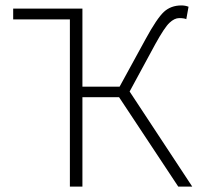

<svg xmlns="http://www.w3.org/2000/svg" viewBox="-20 -691 737 711"><path d="M238.8 0V-619.1H28.8V-659.2H285.2V-370.1H422.9L519 -545.9Q561 -623 586.9 -647Q612.8 -670.9 651.9 -670.9Q666 -670.9 678.2 -666L669.9 -620.1Q661.1 -624 643.6 -624Q626 -624 607.4 -606.4Q588.9 -588.9 555.2 -527.8L460 -352.1L691.9 0H640.1L420.9 -331.1H285.2V0Z"/></svg>

Font: SourceSansPro-Light
Style: Regular
Weight: 300
Designer: Paul D. Hunt
Foundry: Adobe Systems Incorporated
Version: Version 2.020;PS 2.0;hotconv 1.0.86;makeotf.lib2.5.63406